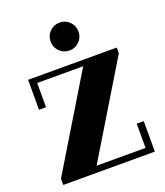

<svg xmlns="http://www.w3.org/2000/svg" viewBox="-143 -819 842 977"><g transform="rotate(-20 278.0 -330.5)"><path d="M219 -646Q219 -678 241 -700Q263 -722 295 -722Q326 -722 348 -700Q370 -678 370 -646Q370 -615 348 -593Q326 -571 295 -571Q263 -571 241 -593Q219 -615 219 -646ZM332 -472H83V-341H45V-503H525V-472L223 27H488V-104H526V61H30V27Z"/></g></svg>

Font: Cafe24 ClassicType
Style: Regular
Weight: 400
Designer: Cafe24 thkim, hmlim, mnelim & 4IR
Foundry: Cafe24
Version: Version 1.000